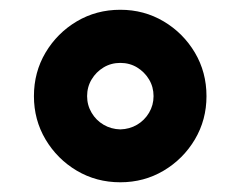

<svg xmlns="http://www.w3.org/2000/svg" viewBox="-20 -752 495 395"><path d="M227.5 -377Q178.2 -377 137.9 -400.9Q97.7 -424.8 73.7 -465.1Q49.8 -505.4 49.8 -554.2Q49.8 -603.5 73.7 -643.8Q97.7 -684.1 137.9 -708Q178.2 -731.9 227.5 -731.9Q276.4 -731.9 316.7 -708Q356.9 -684.1 380.9 -643.8Q404.8 -603.5 404.8 -554.2Q404.8 -505.4 380.9 -465.1Q356.9 -424.8 316.7 -400.9Q276.4 -377 227.5 -377ZM227.5 -485.8Q246.6 -486.3 262 -495.4Q277.3 -504.4 286.6 -520Q295.9 -535.6 295.9 -554.2Q295.9 -573.2 286.6 -588.6Q277.3 -604 262 -613.3Q246.6 -622.6 227.5 -622.6Q208.5 -622.6 193.1 -613.3Q177.7 -604 168.5 -588.6Q159.2 -573.2 159.2 -554.2Q159.2 -535.6 168.5 -520Q177.7 -504.4 193.1 -495.4Q208.5 -486.3 227.5 -485.8Z"/></svg>

Font: Inter 20pt ExtraBold
Style: Regular
Weight: 800
Version: Version 4.001;git-66647c0bb